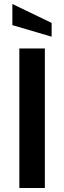

<svg xmlns="http://www.w3.org/2000/svg" viewBox="-20 -943 322 963"><path d="M77 0V-700H205V0ZM239 -759 42 -817V-923L239 -828Z"/></svg>

Font: Cabin VF Beta
Style: Regular
Weight: 400
Designer: Pablo Impallari
Foundry: Pablo Impallari. http://www.impallari.com Igino Marini. http://www.ikern.com
Version: Version 2.200